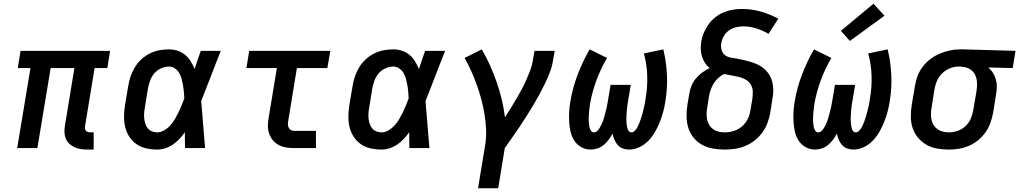

<svg xmlns="http://www.w3.org/2000/svg" viewBox="-20 -792 5452 1027"><path d="M447 8Q429 8 412 5.5Q395 3 379.5 -4Q364 -11 351.5 -22.5Q339 -34 332.5 -49Q326 -64 325 -82Q324 -100 327 -118L378 -428H251L180 0H72L143 -428H75L90 -520H569L554 -428H486L435 -118Q434 -111 434.5 -104.5Q435 -98 439 -93Q443 -88 449.5 -86Q456 -84 463 -84H481V8Z M821 8Q791 8 762 1.5Q733 -5 710 -21Q687 -37 671.5 -61Q656 -85 649.5 -113Q643 -141 643.5 -171.5Q644 -202 649 -232L666 -332Q670 -358 678.5 -383Q687 -408 701 -431.5Q715 -455 735.5 -474Q756 -493 780.5 -505.5Q805 -518 831.5 -523Q858 -528 883 -528Q908 -528 930.5 -520.5Q953 -513 970.5 -498.5Q988 -484 1000 -464Q1012 -444 1021 -423Q1029 -447 1037 -471.5Q1045 -496 1054 -520H1161Q1134 -453 1108.5 -385.5Q1083 -318 1056 -251Q1062 -189 1066.5 -126Q1071 -63 1077 0H970Q969 -21 969 -42.5Q969 -64 969 -85Q956 -66 940 -49Q924 -32 905 -19Q886 -6 864 1Q842 8 821 8ZM821 -84Q840 -84 858.5 -95Q877 -106 891 -121.5Q905 -137 915.5 -155Q926 -173 935 -191.5Q944 -210 951.5 -228.5Q959 -247 966 -266Q965 -283 963.5 -301Q962 -319 959 -336Q956 -353 951.5 -370Q947 -387 938.5 -401.5Q930 -416 915.5 -426Q901 -436 883 -436Q862 -436 840.5 -426Q819 -416 804.5 -398.5Q790 -381 782.5 -359.5Q775 -338 771 -317L755 -217Q752 -202 751 -187Q750 -172 751.5 -157.5Q753 -143 757.5 -129.5Q762 -116 770.5 -105.5Q779 -95 792.5 -89.5Q806 -84 821 -84Z M1552 0Q1530 0 1509 -3.5Q1488 -7 1470 -17Q1452 -27 1439 -42.5Q1426 -58 1419.5 -77.5Q1413 -97 1413 -118.5Q1413 -140 1417 -162L1461 -428H1298L1313 -520H1747L1731 -428H1568L1522 -147Q1520 -138 1520 -128.5Q1520 -119 1523.5 -110.5Q1527 -102 1535 -97Q1543 -92 1552 -92H1670V0Z M2021 8Q1991 8 1962 1.5Q1933 -5 1910 -21Q1887 -37 1871.5 -61Q1856 -85 1849.5 -113Q1843 -141 1843.5 -171.5Q1844 -202 1849 -232L1866 -332Q1870 -358 1878.5 -383Q1887 -408 1901 -431.5Q1915 -455 1935.5 -474Q1956 -493 1980.5 -505.5Q2005 -518 2031.5 -523Q2058 -528 2083 -528Q2108 -528 2130.5 -520.5Q2153 -513 2170.5 -498.5Q2188 -484 2200 -464Q2212 -444 2221 -423Q2229 -447 2237 -471.5Q2245 -496 2254 -520H2361Q2334 -453 2308.5 -385.5Q2283 -318 2256 -251Q2262 -189 2266.5 -126Q2271 -63 2277 0H2170Q2169 -21 2169 -42.5Q2169 -64 2169 -85Q2156 -66 2140 -49Q2124 -32 2105 -19Q2086 -6 2064 1Q2042 8 2021 8ZM2021 -84Q2040 -84 2058.5 -95Q2077 -106 2091 -121.5Q2105 -137 2115.5 -155Q2126 -173 2135 -191.5Q2144 -210 2151.5 -228.5Q2159 -247 2166 -266Q2165 -283 2163.5 -301Q2162 -319 2159 -336Q2156 -353 2151.5 -370Q2147 -387 2138.5 -401.5Q2130 -416 2115.5 -426Q2101 -436 2083 -436Q2062 -436 2040.5 -426Q2019 -416 2004.5 -398.5Q1990 -381 1982.5 -359.5Q1975 -338 1971 -317L1955 -217Q1952 -202 1951 -187Q1950 -172 1951.5 -157.5Q1953 -143 1957.5 -129.5Q1962 -116 1970.5 -105.5Q1979 -95 1992.5 -89.5Q2006 -84 2021 -84Z M2537 215 2575 -15Q2582 -58 2580 -99.5Q2578 -141 2571.5 -181.5Q2565 -222 2554.5 -261Q2544 -300 2530.5 -337.5Q2517 -375 2501 -411Q2485 -447 2465 -482L2557 -528Q2581 -487 2600.5 -443.5Q2620 -400 2636 -354.5Q2652 -309 2663.5 -261.5Q2675 -214 2681 -165Q2697 -189 2712 -213.5Q2727 -238 2741.5 -262.5Q2756 -287 2769.5 -312Q2783 -337 2794.5 -363Q2806 -389 2816 -415Q2826 -441 2830 -468L2839 -520H2947L2938 -468Q2933 -436 2921 -405Q2909 -374 2894.5 -344Q2880 -314 2864 -284.5Q2848 -255 2830.5 -226Q2813 -197 2795 -168.5Q2777 -140 2758 -112Q2739 -84 2719.5 -56Q2700 -28 2680 0L2645 215Z M3140 8Q3112 8 3089 -5Q3066 -18 3052 -39.5Q3038 -61 3032 -87Q3026 -113 3024.5 -140Q3023 -167 3024.5 -194.5Q3026 -222 3031 -250Q3043 -322 3069.5 -392Q3096 -462 3134 -528L3227 -482Q3193 -424 3170 -361.5Q3147 -299 3136 -236Q3135 -225 3133.5 -214.5Q3132 -204 3131 -193.5Q3130 -183 3129.5 -173Q3129 -163 3129 -152.5Q3129 -142 3130 -131.5Q3131 -121 3133 -111.5Q3135 -102 3141 -93Q3147 -84 3157 -84Q3167 -84 3175 -92Q3183 -100 3188 -108.5Q3193 -117 3197.5 -126.5Q3202 -136 3205.5 -145.5Q3209 -155 3211.5 -164.5Q3214 -174 3216.5 -183.5Q3219 -193 3221.5 -202.5Q3224 -212 3226 -221.5Q3228 -231 3229.5 -240.5Q3231 -250 3233 -260L3246 -338H3354L3341 -260Q3339 -250 3337.5 -240.5Q3336 -231 3335 -221.5Q3334 -212 3333 -202.5Q3332 -193 3331.5 -183.5Q3331 -174 3330.5 -164.5Q3330 -155 3330.5 -145.5Q3331 -136 3332 -127Q3333 -118 3335 -109Q3337 -100 3342.5 -92Q3348 -84 3358 -84Q3367 -84 3375 -92Q3383 -100 3388 -109Q3393 -118 3397 -127.5Q3401 -137 3404.5 -146.5Q3408 -156 3411 -165.5Q3414 -175 3416.5 -185Q3419 -195 3421.5 -204.5Q3424 -214 3426 -223.5Q3428 -233 3430 -243Q3432 -253 3433 -263Q3444 -325 3442 -387Q3440 -449 3424 -506L3528 -528Q3544 -462 3547.5 -392Q3551 -322 3539 -250Q3535 -222 3527.5 -194.5Q3520 -167 3509.5 -140Q3499 -113 3484 -87Q3469 -61 3448.5 -39.5Q3428 -18 3400.5 -5Q3373 8 3345 8Q3327 8 3311 2Q3295 -4 3284 -16.5Q3273 -29 3266.5 -44.5Q3260 -60 3256 -77Q3247 -60 3235.5 -44.5Q3224 -29 3209 -16.5Q3194 -4 3175.5 2Q3157 8 3140 8Z M3856 8Q3824 8 3793 2.5Q3762 -3 3735.5 -17.5Q3709 -32 3690 -55.5Q3671 -79 3662 -107.5Q3653 -136 3652.5 -168Q3652 -200 3657 -232L3667 -290Q3670 -312 3678.5 -333Q3687 -354 3702 -372Q3717 -390 3736 -404Q3755 -418 3776 -428Q3761 -440 3750.5 -456Q3740 -472 3734.5 -490.5Q3729 -509 3728.5 -529Q3728 -549 3731 -570Q3735 -594 3745 -617.5Q3755 -641 3770 -662Q3785 -683 3806 -699.5Q3827 -716 3851 -726Q3875 -736 3899.5 -740Q3924 -744 3948 -744Q4001 -744 4050 -730Q4099 -716 4143 -692L4091 -611Q4060 -629 4026 -640Q3992 -651 3954 -651Q3935 -651 3915.5 -646Q3896 -641 3879 -629Q3862 -617 3851.5 -598.5Q3841 -580 3838 -561Q3835 -543 3839.5 -525.5Q3844 -508 3857.5 -497.5Q3871 -487 3888.5 -484Q3906 -481 3923.5 -478Q3941 -475 3958 -471Q3975 -467 3992 -462Q4009 -457 4024.5 -450.5Q4040 -444 4054 -434.5Q4068 -425 4079.5 -412.5Q4091 -400 4099 -385Q4107 -370 4111 -353Q4115 -336 4116 -318.5Q4117 -301 4114.5 -282.5Q4112 -264 4109 -246L4100 -188Q4095 -161 4085 -134Q4075 -107 4057.5 -83Q4040 -59 4016.5 -40.5Q3993 -22 3966 -11Q3939 0 3911 4Q3883 8 3856 8ZM3856 -84Q3872 -84 3888 -87Q3904 -90 3919.5 -97Q3935 -104 3948.5 -115.5Q3962 -127 3971.5 -141.5Q3981 -156 3986.5 -171.5Q3992 -187 3994 -203L4004 -261Q4007 -282 4006.5 -302.5Q4006 -323 3996 -339.5Q3986 -356 3969 -366Q3952 -376 3932.5 -380.5Q3913 -385 3893 -388.5Q3873 -392 3853 -396Q3836 -388 3821.5 -374.5Q3807 -361 3797 -344.5Q3787 -328 3781 -310.5Q3775 -293 3772 -275L3763 -217Q3760 -200 3759.5 -183.5Q3759 -167 3762.5 -151.5Q3766 -136 3774 -123Q3782 -110 3794.5 -101Q3807 -92 3823 -88Q3839 -84 3856 -84Z M4340 8Q4312 8 4289 -5Q4266 -18 4252 -39.5Q4238 -61 4232 -87Q4226 -113 4224.5 -140Q4223 -167 4224.5 -194.5Q4226 -222 4231 -250Q4243 -322 4269.5 -392Q4296 -462 4334 -528L4427 -482Q4393 -424 4370 -361.5Q4347 -299 4336 -236Q4335 -225 4333.5 -214.5Q4332 -204 4331 -193.5Q4330 -183 4329.5 -173Q4329 -163 4329 -152.5Q4329 -142 4330 -131.5Q4331 -121 4333 -111.5Q4335 -102 4341 -93Q4347 -84 4357 -84Q4367 -84 4375 -92Q4383 -100 4388 -108.5Q4393 -117 4397.5 -126.5Q4402 -136 4405.5 -145.5Q4409 -155 4411.5 -164.5Q4414 -174 4416.5 -183.5Q4419 -193 4421.5 -202.5Q4424 -212 4426 -221.5Q4428 -231 4429.5 -240.5Q4431 -250 4433 -260L4446 -338H4554L4541 -260Q4539 -250 4537.5 -240.5Q4536 -231 4535 -221.5Q4534 -212 4533 -202.5Q4532 -193 4531.5 -183.5Q4531 -174 4530.5 -164.5Q4530 -155 4530.5 -145.5Q4531 -136 4532 -127Q4533 -118 4535 -109Q4537 -100 4542.5 -92Q4548 -84 4558 -84Q4567 -84 4575 -92Q4583 -100 4588 -109Q4593 -118 4597 -127.5Q4601 -137 4604.5 -146.5Q4608 -156 4611 -165.5Q4614 -175 4616.5 -185Q4619 -195 4621.5 -204.5Q4624 -214 4626 -223.5Q4628 -233 4630 -243Q4632 -253 4633 -263Q4644 -325 4642 -387Q4640 -449 4624 -506L4728 -528Q4744 -462 4747.5 -392Q4751 -322 4739 -250Q4735 -222 4727.5 -194.5Q4720 -167 4709.5 -140Q4699 -113 4684 -87Q4669 -61 4648.5 -39.5Q4628 -18 4600.5 -5Q4573 8 4545 8Q4527 8 4511 2Q4495 -4 4484 -16.5Q4473 -29 4466.5 -44.5Q4460 -60 4456 -77Q4447 -60 4435.5 -44.5Q4424 -29 4409 -16.5Q4394 -4 4375.5 2Q4357 8 4340 8ZM4526 -573 4478 -627 4652 -772 4711 -708Z M5055 8Q5023 8 4992 2.5Q4961 -3 4935 -18Q4909 -33 4890 -56Q4871 -79 4861.5 -107.5Q4852 -136 4852 -168Q4852 -200 4857 -232L4874 -332Q4878 -359 4888 -385.5Q4898 -412 4915.5 -435Q4933 -458 4956.5 -476Q4980 -494 5006.5 -505Q5033 -516 5060.5 -522Q5088 -528 5114 -528Q5119 -528 5123 -528Q5127 -528 5131 -528L5412 -520L5397 -428L5266 -431Q5281 -419 5291 -403Q5301 -387 5306.5 -368Q5312 -349 5312 -329Q5312 -309 5308 -288L5292 -188Q5287 -161 5277.5 -134.5Q5268 -108 5251.5 -84.5Q5235 -61 5212.5 -42.5Q5190 -24 5163.5 -12.5Q5137 -1 5109.5 3.5Q5082 8 5056 8ZM5056 -84Q5079 -84 5102.5 -92Q5126 -100 5144.5 -117.5Q5163 -135 5172.5 -157.5Q5182 -180 5186 -203L5203 -303Q5207 -326 5206 -349.5Q5205 -373 5195.5 -392.5Q5186 -412 5166.5 -423Q5147 -434 5124 -435L5116 -436Q5114 -436 5112 -436Q5110 -436 5108 -436Q5085 -436 5062 -427Q5039 -418 5021 -401Q5003 -384 4993 -362Q4983 -340 4979 -317L4963 -217Q4960 -200 4959.5 -183.5Q4959 -167 4962.5 -151.5Q4966 -136 4974 -123Q4982 -110 4994.5 -101Q5007 -92 5023 -88Q5039 -84 5056 -84Q5056 -84 5056 -84Q5056 -84 5056 -84Z"/></svg>

Font: Iosevka SS04 Semibold Extended
Style: Italic
Weight: 600
Width: 7
Italic angle: -9°
Monospace: yes
Designer: Belleve Invis
Foundry: Belleve Invis
Version: Version 19.0.0; ttfautohint (v1.8.4)